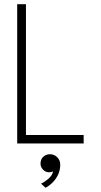

<svg xmlns="http://www.w3.org/2000/svg" viewBox="-20 -680 477 910"><path d="M61.5 -660H103V-40H376.5V0H61.5ZM196 210 174.5 190.5Q191 183 209.2 167.5Q227.5 152 231.5 132.5Q223 136.5 212.5 136.5Q195.5 136.5 183.8 123.8Q172 111 172 96Q172 75.5 184.8 63.2Q197.5 51 217 51Q237 51 251.2 65.2Q265.5 79.5 265.5 100.5Q265.5 125.5 255.8 146.8Q246 168 230.2 184Q214.5 200 196 210Z"/></svg>

Font: League Spartan Thin ExtraLight
Style: Regular
Weight: 250
Version: Version 2.002